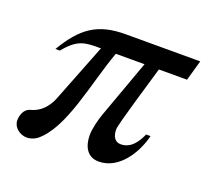

<svg xmlns="http://www.w3.org/2000/svg" viewBox="-86 -532 707 654"><g transform="rotate(20 268.0 -205.0)"><path d="M536 -428H265C164 -428 112 -390 58 -299H74C118 -353 145 -354 197 -354H203L121 -145C111 -119 91 -86 49 -75C24 -68 19 -41 19 -26C19 -2 43 18 69 18C80 18 94 14 105 6C186 -58 212 -232 257 -354H361L285 -144C278 -125 268 -87 268 -64C268 -25 284 11 327 11C402 11 449 -69 464 -131H448C424 -77 397 -70 377 -70C356 -70 346 -89 346 -112C346 -132 399 -304 413 -354H515Z"/></g></svg>

Font: STIXGeneral
Style: Italic
Weight: 400
Italic angle: -16.33°
Designer: MicroPress Inc., with final additions and corrections provided by Coen Hoffman, Elsevier (retired)
Version: Version 1.1.0